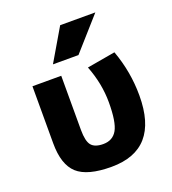

<svg xmlns="http://www.w3.org/2000/svg" viewBox="-140 -873 889 990"><g transform="rotate(-20 304.5 -378.5)"><path d="M303 -767H496L339 -590H199ZM563 -287Q563 10 303 10Q171 10 116 -40Q61 -90 61 -207V-520H219V-223Q219 -161 238 -138Q257 -115 303 -115Q355 -115 379 -157Q403 -199 403 -308Q403 -410 363 -513L518 -540Q563 -417 563 -287Z"/></g></svg>

Font: M PLUS 1p ExtraBold
Style: Regular
Weight: 800
Version: Version 1.062